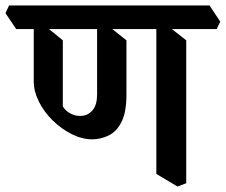

<svg xmlns="http://www.w3.org/2000/svg" viewBox="-64 -644 823 700"><path d="M272 -136Q236 -136 198.5 -154.5Q161 -173 129 -204Q97 -235 78 -273Q59 -311 59 -348V-571L94 -555L165 -497V-256Q176 -238 196 -228.5Q216 -219 238 -222Q260 -225 275 -244Q290 -263 290 -300V-571L324 -555L397 -497V-299Q397 -234 378.5 -198.5Q360 -163 331 -149.5Q302 -136 272 -136ZM583 36 506 -10V-571L541 -555L615 -497V24ZM-5 -538 -44 -596 -31 -624H700L739 -565L726 -538Z"/></svg>

Font: Eczar Medium
Style: Regular
Weight: 500
Designer: Vaibhav Singh
Foundry: Rosetta Type Foundry
Version: Version 2.000